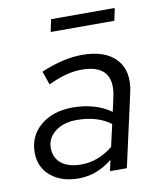

<svg xmlns="http://www.w3.org/2000/svg" viewBox="-77 -726 671 796"><g transform="rotate(-10 258.0 -328.0)"><path d="M191 7Q118 7 73.5 -30.5Q29 -68 29 -130Q29 -200 81 -243.5Q133 -287 216 -287Q263 -287 304.5 -275Q346 -263 377 -240L390 -299Q420 -435 279 -435Q249 -435 215.5 -426.5Q182 -418 139 -398L119 -455Q214 -495 292 -495Q390 -495 436 -444.5Q482 -394 462 -305L394 0H323L333 -46Q299 -19 264 -6Q229 7 191 7ZM212 -48Q282 -48 345 -98L366 -191Q311 -233 223 -233Q168 -233 133 -206Q98 -179 98 -138Q98 -95 128 -71.5Q158 -48 212 -48ZM181 -611 192 -663H460L449 -611Z"/></g></svg>

Font: Red Hat Text VF
Style: Italic
Weight: 400
Italic angle: -12°
Designer: Pentagram, MCKL
Foundry: Pentagram, MCKL
Version: Version 1.023